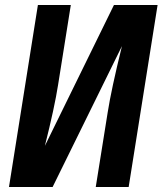

<svg xmlns="http://www.w3.org/2000/svg" viewBox="-20 -750 652 770"><path d="M16 0 132 -730H264L213 -410Q199 -320 160 -165L437 -730H612L496 0H364L412 -300Q426 -390 469 -565L191 0Z"/></svg>

Font: JetBrains Mono Extra Bold
Style: Italic
Weight: 800
Italic angle: -9°
Monospace: yes
Designer: Philipp Nurullin, Konstantin Bulenkov
Foundry: JetBrains
Version: 2.002